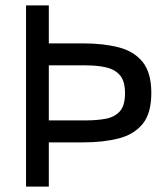

<svg xmlns="http://www.w3.org/2000/svg" viewBox="-20 -688 616 708"><path d="M76 0V-668H160V-528H287Q361 -528 417.5 -513.5Q474 -499 506 -459.5Q538 -420 538 -345Q538 -270 506 -231Q474 -192 417.5 -177.5Q361 -163 287 -163H160V0ZM160 -244H296Q337 -244 369.5 -250Q402 -256 421.5 -277Q441 -298 441 -344Q441 -390 421.5 -411.5Q402 -433 369.5 -440Q337 -447 296 -447H160Z"/></svg>

Font: Atkinson Hyperlegible
Style: Regular
Weight: 400
Designer: Elliott Scott, Megan Eiswerth, Linus Boman, Theodore Petrosky
Foundry: Braille Institute
Version: Version 1.006; ttfautohint (v1.8.3)